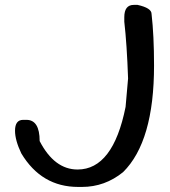

<svg xmlns="http://www.w3.org/2000/svg" viewBox="-20 -756 688 777"><path d="M521.3 -736.2H536.7Q593.3 -723.7 593.3 -699.8Q603.4 -612.5 603.4 -490.6Q603.4 -183.2 478.2 -59.5Q404.3 0.5 311.8 0.5H296.4Q147.7 0.5 66.2 -135.3Q40.8 -188.5 40.8 -226.9Q40.8 -271 73.9 -271H86.8Q140.5 -271 140.5 -185.1Q200 -70 294 -70Q437.4 -70 488.2 -323.3L498.3 -438.4Q493.5 -577 483 -668.1V-686.3Q483 -736.2 521.3 -736.2Z"/></svg>

Font: Namteng
Style: Regular
Weight: 400
Designer: Khon Soe Zaw Thu
Foundry: MPUA
Version: Version 1.03 June 17, 2016